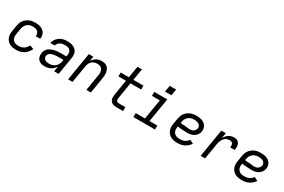

<svg xmlns="http://www.w3.org/2000/svg" viewBox="108 -1913 4583 3098"><g transform="rotate(30 2400.0 -363.5)"><path d="M266 8Q234 8 202.5 2.5Q171 -3 144.5 -17Q118 -31 98 -53.5Q78 -76 67.5 -104.5Q57 -133 56.5 -165Q56 -197 62 -230L78 -330Q83 -357 92.5 -384Q102 -411 118.5 -434.5Q135 -458 158 -477Q181 -496 207.5 -507.5Q234 -519 262 -523.5Q290 -528 317 -528Q344 -528 371 -524.5Q398 -521 422 -511.5Q446 -502 466.5 -486.5Q487 -471 499.5 -448.5Q512 -426 516 -399.5Q520 -373 515 -346Q515 -345 515 -344Q515 -343 514 -342H432Q432 -343 432 -343.5Q432 -344 432 -344Q436 -369 429 -391.5Q422 -414 405 -428.5Q388 -443 364.5 -448.5Q341 -454 317 -454Q299 -454 280 -451Q261 -448 243.5 -439.5Q226 -431 211 -418Q196 -405 185.5 -388.5Q175 -372 169 -354Q163 -336 160 -318L143 -218Q140 -198 140 -178Q140 -158 145.5 -139.5Q151 -121 163 -106.5Q175 -92 191 -82.5Q207 -73 226.5 -69.5Q246 -66 266 -66Q290 -66 315 -71.5Q340 -77 362 -91Q384 -105 401 -125.5Q418 -146 428 -169L501 -143Q487 -109 462.5 -79Q438 -49 405.5 -29Q373 -9 337 -0.5Q301 8 266 8Z M799 8H798Q776 8 753.5 4.5Q731 1 712 -8.5Q693 -18 678.5 -33.5Q664 -49 656.5 -69Q649 -89 647.5 -111.5Q646 -134 650 -157Q653 -177 661 -196.5Q669 -216 683.5 -232.5Q698 -249 716.5 -260.5Q735 -272 754.5 -280Q774 -288 794.5 -293.5Q815 -299 835 -302Q855 -305 875.5 -306Q896 -307 916 -307H1023L1028 -339Q1032 -364 1027 -387.5Q1022 -411 1005.5 -427Q989 -443 965.5 -448.5Q942 -454 917 -454Q895 -454 872.5 -450.5Q850 -447 829 -436Q808 -425 792.5 -406Q777 -387 773 -365H690Q695 -389 706 -412Q717 -435 734.5 -455Q752 -475 774 -489.5Q796 -504 820 -513Q844 -522 868.5 -525Q893 -528 917 -528Q946 -528 974 -524Q1002 -520 1026.5 -509Q1051 -498 1070.5 -479.5Q1090 -461 1101 -436.5Q1112 -412 1113.5 -384Q1115 -356 1110 -327L1056 0H972L988 -97Q973 -73 952 -52Q931 -31 905.5 -17.5Q880 -4 852.5 2Q825 8 799 8ZM841 -65Q870 -65 899.5 -74Q929 -83 952.5 -104Q976 -125 989 -153Q1002 -181 1007 -210L1011 -234H916Q903 -234 890 -233.5Q877 -233 864 -231.5Q851 -230 837.5 -228Q824 -226 811 -222.5Q798 -219 785.5 -213.5Q773 -208 761.5 -200Q750 -192 742.5 -180Q735 -168 733 -155Q729 -134 737.5 -114.5Q746 -95 762 -84Q778 -73 799 -69Q820 -65 841 -65Z M1232 0 1318 -520H1401L1387 -434Q1401 -456 1420.5 -474.5Q1440 -493 1463.5 -505.5Q1487 -518 1512 -523Q1537 -528 1561 -528Q1589 -528 1615.5 -520.5Q1642 -513 1661.5 -495.5Q1681 -478 1692 -453.5Q1703 -429 1707.5 -402Q1712 -375 1710 -347Q1708 -319 1704 -290L1656 0H1572L1622 -302Q1625 -321 1626 -340Q1627 -359 1623 -376.5Q1619 -394 1610 -409.5Q1601 -425 1587 -435.5Q1573 -446 1555 -450.5Q1537 -455 1518 -455Q1501 -455 1483.5 -451.5Q1466 -448 1449.5 -440.5Q1433 -433 1418.5 -420.5Q1404 -408 1394 -393Q1384 -378 1378 -361Q1372 -344 1369 -327L1315 0Z M2133 0Q2112 0 2092 -3.5Q2072 -7 2055 -16Q2038 -25 2025.5 -40Q2013 -55 2007 -74Q2001 -93 2001 -113.5Q2001 -134 2004 -155L2052 -447H1912V-520H2065L2100 -735H2184L2148 -520H2336V-447H2136L2086 -143Q2084 -130 2084.5 -117Q2085 -104 2091 -93.5Q2097 -83 2108.5 -78.5Q2120 -74 2133 -74H2256V0Z M2450 0V-74H2622L2684 -446H2537V-520H2780L2706 -74H2852V0ZM2685 -611 2705 -729H2824L2804 -611Z M3273 8Q3240 8 3208.5 3Q3177 -2 3149.5 -16Q3122 -30 3101 -52.5Q3080 -75 3069 -103.5Q3058 -132 3057 -164.5Q3056 -197 3062 -230L3078 -330Q3083 -357 3092.5 -384.5Q3102 -412 3119.5 -436Q3137 -460 3161 -478.5Q3185 -497 3212 -508.5Q3239 -520 3267 -524Q3295 -528 3323 -528Q3350 -528 3376 -524.5Q3402 -521 3426 -512Q3450 -503 3470.5 -487.5Q3491 -472 3504 -450.5Q3517 -429 3522 -403.5Q3527 -378 3522 -351Q3519 -330 3509.5 -310.5Q3500 -291 3485 -274.5Q3470 -258 3451.5 -245.5Q3433 -233 3412.5 -226Q3392 -219 3371 -216Q3350 -213 3330 -213Q3306 -213 3283 -215Q3260 -217 3237 -218Q3214 -219 3190.5 -220.5Q3167 -222 3145 -226L3143 -218Q3140 -197 3140.5 -176.5Q3141 -156 3147 -138Q3153 -120 3166 -105.5Q3179 -91 3196 -81.5Q3213 -72 3232.5 -69Q3252 -66 3273 -66Q3294 -66 3316 -69.5Q3338 -73 3358.5 -82.5Q3379 -92 3396.5 -107Q3414 -122 3427 -141L3496 -108Q3478 -80 3452.5 -57Q3427 -34 3397.5 -19Q3368 -4 3336 2Q3304 8 3273 8ZM3333 -282Q3350 -282 3368 -286.5Q3386 -291 3401 -301.5Q3416 -312 3427 -328Q3438 -344 3441 -361Q3443 -376 3439.5 -390.5Q3436 -405 3427.5 -416Q3419 -427 3407 -434.5Q3395 -442 3381.5 -446.5Q3368 -451 3353 -453Q3338 -455 3323 -455Q3304 -455 3285 -452Q3266 -449 3248 -441Q3230 -433 3214 -419.5Q3198 -406 3187 -389.5Q3176 -373 3169.5 -354.5Q3163 -336 3160 -318L3157 -299Q3178 -295 3200.5 -294Q3223 -293 3245.5 -292Q3268 -291 3289.5 -286.5Q3311 -282 3333 -282Z M3701 0 3787 -520H3871L3854 -421Q3867 -444 3884.5 -464.5Q3902 -485 3924.5 -500Q3947 -515 3972 -521.5Q3997 -528 4022 -528Q4043 -528 4062.5 -523Q4082 -518 4097 -506Q4112 -494 4120.5 -476.5Q4129 -459 4132.5 -439Q4136 -419 4134.5 -398.5Q4133 -378 4130 -357H4046Q4049 -375 4048.5 -392.5Q4048 -410 4040.5 -425Q4033 -440 4017.5 -447Q4002 -454 3984 -454Q3965 -454 3945.5 -449Q3926 -444 3909 -432.5Q3892 -421 3879 -405Q3866 -389 3856.5 -371Q3847 -353 3842 -333.5Q3837 -314 3833 -295L3784 0Z M4473 8Q4440 8 4408.5 3Q4377 -2 4349.5 -16Q4322 -30 4301 -52.5Q4280 -75 4269 -103.5Q4258 -132 4257 -164.5Q4256 -197 4262 -230L4278 -330Q4283 -357 4292.5 -384.5Q4302 -412 4319.5 -436Q4337 -460 4361 -478.5Q4385 -497 4412 -508.5Q4439 -520 4467 -524Q4495 -528 4523 -528Q4550 -528 4576 -524.5Q4602 -521 4626 -512Q4650 -503 4670.5 -487.5Q4691 -472 4704 -450.5Q4717 -429 4722 -403.5Q4727 -378 4722 -351Q4719 -330 4709.5 -310.5Q4700 -291 4685 -274.5Q4670 -258 4651.5 -245.5Q4633 -233 4612.5 -226Q4592 -219 4571 -216Q4550 -213 4530 -213Q4506 -213 4483 -215Q4460 -217 4437 -218Q4414 -219 4390.5 -220.5Q4367 -222 4345 -226L4343 -218Q4340 -197 4340.5 -176.5Q4341 -156 4347 -138Q4353 -120 4366 -105.5Q4379 -91 4396 -81.5Q4413 -72 4432.5 -69Q4452 -66 4473 -66Q4494 -66 4516 -69.5Q4538 -73 4558.5 -82.5Q4579 -92 4596.5 -107Q4614 -122 4627 -141L4696 -108Q4678 -80 4652.5 -57Q4627 -34 4597.5 -19Q4568 -4 4536 2Q4504 8 4473 8ZM4533 -282Q4550 -282 4568 -286.5Q4586 -291 4601 -301.5Q4616 -312 4627 -328Q4638 -344 4641 -361Q4643 -376 4639.5 -390.5Q4636 -405 4627.5 -416Q4619 -427 4607 -434.5Q4595 -442 4581.5 -446.5Q4568 -451 4553 -453Q4538 -455 4523 -455Q4504 -455 4485 -452Q4466 -449 4448 -441Q4430 -433 4414 -419.5Q4398 -406 4387 -389.5Q4376 -373 4369.5 -354.5Q4363 -336 4360 -318L4357 -299Q4378 -295 4400.5 -294Q4423 -293 4445.5 -292Q4468 -291 4489.5 -286.5Q4511 -282 4533 -282Z"/></g></svg>

Font: Iosevka SS04 Extended
Style: Italic
Weight: 400
Width: 7
Italic angle: -9°
Monospace: yes
Designer: Belleve Invis
Foundry: Belleve Invis
Version: Version 19.0.0; ttfautohint (v1.8.4)